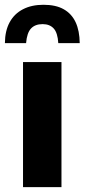

<svg xmlns="http://www.w3.org/2000/svg" viewBox="-30 -764 346 784"><path d="M64 0V-510.5H221V0ZM-10 -588Q-9.5 -638.5 9.5 -673.2Q28.5 -708 63.8 -726.2Q99 -744.5 147.5 -744.5Q198 -744.5 230.2 -726.2Q262.5 -708 278.8 -673.2Q295 -638.5 295.5 -588H208Q205.5 -630 189.2 -647.8Q173 -665.5 144 -665.5Q113.5 -665.5 96.8 -647.8Q80 -630 76.5 -588Z"/></svg>

Font: Chivo Medium
Style: Regular
Weight: 500
Designer: Hector Gatti
Foundry: Omnibus-Type
Version: Version 2.002